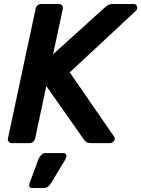

<svg xmlns="http://www.w3.org/2000/svg" viewBox="-20 -720 710 966"><path d="M40 0Q29 0 23.5 -7Q18 -14 20 -24L159 -675Q161 -686 168.5 -693Q176 -700 187 -700H276Q287 -700 292.5 -693Q298 -686 296 -675L247 -447L507 -682Q512 -687 522 -693.5Q532 -700 549 -700H651Q666 -700 669.5 -687.5Q673 -675 664 -666L331 -356L553 -34Q562 -21 553.5 -10.5Q545 0 534 0H437Q421 0 413.5 -6Q406 -12 402 -18L213 -287L157 -24Q155 -14 147.5 -7Q140 0 129 0ZM141 226Q132 226 128.5 219.5Q125 213 128 204L173 82Q178 69 187.5 59.5Q197 50 212 50H300Q308 50 311.5 55Q315 60 314 67Q313 74 309 82L237 201Q231 211 222 218.5Q213 226 199 226Z"/></svg>

Font: Rubik Medium
Style: Italic
Weight: 500
Italic angle: -12°
Designer: Hubert and Fischer
Foundry: Hubert and Fischer
Version: Version 2.300;gftools[0.9.30]